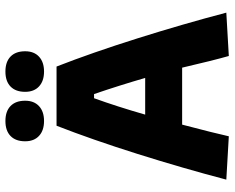

<svg xmlns="http://www.w3.org/2000/svg" viewBox="-96 -748 844 691"><g transform="rotate(-90 325.5 -402.0)"><path d="M163 -733Q163 -767 182 -785.5Q201 -804 236 -804Q271 -804 290 -785.5Q309 -767 309 -733Q309 -701 289.5 -683Q270 -665 236 -665Q202 -665 182.5 -683Q163 -701 163 -733ZM341 -733Q341 -767 360 -785.5Q379 -804 414 -804Q449 -804 468 -785.5Q487 -767 487 -733Q487 -701 467.5 -683Q448 -665 414 -665Q380 -665 360.5 -683Q341 -701 341 -733ZM25 -9Q66 -165 117.5 -328.5Q169 -492 219 -620H432Q482 -492 533.5 -328.5Q585 -165 626 -9L470 0Q454 -56 428 -168H223Q192 -50 181 0ZM391 -301Q365 -391 333 -485H318Q288 -402 259 -301Z"/></g></svg>

Font: Athiti
Style: Bold
Weight: 700
Designer: CadsonDemak Team
Foundry: CadsonDemak
Version: Version 1.033